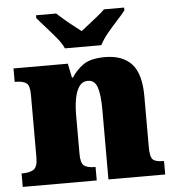

<svg xmlns="http://www.w3.org/2000/svg" viewBox="-54 -816 790 866"><g transform="rotate(-5 341.5 -383.0)"><path d="M14 0V-61H18Q52 -61 69.5 -73Q87 -85 87 -128V-412Q87 -453 71.5 -464Q56 -475 23 -475H19V-536H265L278 -472H283Q302 -503 335 -527Q368 -551 434 -551Q514 -551 555 -506Q596 -461 596 -360V-131Q596 -85 608.5 -73Q621 -61 655 -61H659V0H402V-317Q402 -381 391 -416Q380 -451 348 -451Q323 -451 308.5 -430Q294 -409 288 -375Q282 -341 282 -301V-125Q282 -85 297 -73Q312 -61 345 -61H349V0ZM258 -606Q248 -629 226 -655.5Q204 -682 180.5 -708Q157 -734 141 -753V-766H232Q243 -756 262.5 -739Q282 -722 303.5 -705.5Q325 -689 340 -677Q355 -689 376.5 -705.5Q398 -722 418.5 -739Q439 -756 449 -766H540V-753Q525 -734 501 -708Q477 -682 455.5 -655.5Q434 -629 423 -606Z"/></g></svg>

Font: Noto Serif Myanmar Black
Style: Regular
Weight: 900
Designer: Ben Mitchell and the Monotype Design Team
Foundry: Monotype Imaging Inc.
Version: Version 2.106; ttfautohint (v1.8.4.7-5d5b)